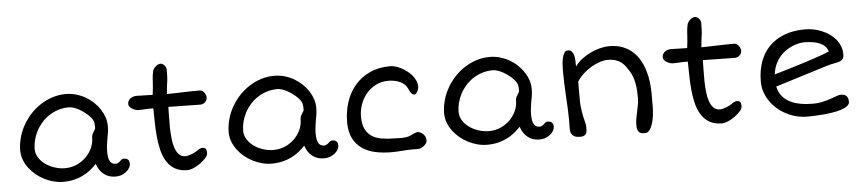

<svg xmlns="http://www.w3.org/2000/svg" viewBox="-42 -926 5421 1206"><g transform="rotate(-5 2668.5 -323.0)"><path d="M64.9 -208Q64.9 -246.1 75.9 -287.4Q86.9 -328.6 107.4 -364.3Q127 -399.9 155.5 -431.2Q184.1 -462.4 219.2 -485.6Q254.4 -508.8 295.2 -522.2Q335.9 -535.6 380.4 -535.6Q414.1 -535.6 445.3 -526.6Q476.6 -517.6 503.9 -502Q531.2 -486.3 554 -464.8Q576.7 -443.4 592.8 -418.7Q608.9 -394 617.7 -367.2Q626.5 -340.3 626.5 -313.5Q626.5 -289.6 623.8 -271.2Q621.1 -252.9 617.2 -234.9Q614.3 -216.3 611.3 -196.5Q608.4 -176.8 608.4 -150.4Q608.4 -127.4 611.8 -112.5Q615.2 -97.7 621.6 -88.4Q627.9 -79.1 637 -75.4Q646 -71.8 657.2 -71.8Q660.2 -71.8 664.6 -73.5Q668.9 -75.2 672.9 -77.4Q676.8 -79.6 679.7 -81.8Q682.6 -84 683.6 -85.4Q689 -90.8 694.1 -95Q699.2 -99.1 708 -99.1Q725.6 -99.1 734.6 -90.8Q743.7 -82.5 743.7 -63.5Q743.7 -51.8 736.6 -39.1Q729.5 -26.4 716.8 -15.9Q704.1 -5.4 686.5 1.5Q668.9 8.3 647.5 8.3Q604.5 8.3 574 -15.9Q543.5 -40 530.3 -82Q512.2 -63 490.7 -45.7Q469.2 -28.3 443.4 -15.4Q417.5 -2.4 386 5.1Q354.5 12.7 316.4 12.7Q287.6 12.7 257.6 4.9Q227.5 -2.9 199.5 -17.1Q171.4 -31.2 147 -51.5Q122.6 -71.8 104.2 -96.2Q85.9 -120.6 75.4 -148.9Q64.9 -177.2 64.9 -208ZM156.2 -209Q156.2 -178.7 172.6 -153.3Q189 -127.9 214.8 -109.9Q240.7 -91.8 272.7 -81.8Q304.7 -71.8 335.4 -71.8Q376.5 -71.8 410.9 -87.4Q445.3 -103 470 -127.9Q494.6 -152.8 508.3 -183.8Q522 -214.8 522 -245.1Q522 -262.2 529.5 -275.1Q537.1 -288.1 543.9 -299.8Q545.9 -302.2 546.1 -307.4Q546.4 -312.5 546.1 -318.1Q545.9 -323.7 545.4 -328.6Q544.9 -333.5 544.9 -335.4Q544.9 -346.2 537.6 -358.9Q530.3 -371.6 517.8 -384.3Q505.4 -397 489.5 -408.9Q473.6 -420.9 457 -430.2Q440.4 -439.5 423.8 -445.1Q407.2 -450.7 394 -450.7Q356.9 -450.7 325 -440.4Q293 -430.2 266.6 -412.6Q240.2 -395 219.5 -371.3Q198.7 -347.7 184.8 -320.8Q170.9 -293.9 163.6 -265.1Q156.2 -236.3 156.2 -209Z M1101.1 7.3Q1052.7 7.3 1021 -12Q989.3 -31.2 969.7 -63.7Q950.2 -96.2 940.4 -137.9Q930.7 -179.7 926.8 -224.9Q922.9 -270 922.4 -314.9Q921.9 -359.9 920.9 -397.9Q907.7 -397.9 897.2 -397.9Q886.7 -397.9 876.5 -397.5Q870.6 -397 865.7 -396.7Q860.8 -396.5 855.2 -396.2Q849.6 -396 842.5 -395.8Q835.4 -395.5 825.2 -395.5Q819.3 -395.5 809.6 -398.4Q799.8 -401.4 790 -406.7Q780.3 -412.1 773.2 -420.2Q766.1 -428.2 766.1 -438.5Q766.1 -448.7 770.5 -457.5Q774.9 -466.3 782.5 -472.4Q790 -478.5 800.3 -481.9Q810.5 -485.4 821.8 -485.4L924.3 -482.9Q925.8 -495.1 927.2 -507.3Q928.7 -519.5 929.7 -531.2Q931.2 -545.4 931.6 -557.6Q932.1 -569.8 933.1 -581.3Q934.1 -592.8 935.3 -604.2Q936.5 -615.7 939.5 -628.4Q940.9 -636.7 946.3 -644.8Q951.7 -652.8 958.7 -659.2Q965.8 -665.5 973.9 -669.4Q981.9 -673.3 989.3 -673.3Q995.1 -673.3 1001.5 -670.4Q1007.8 -667.5 1013.2 -661.9Q1018.6 -656.2 1022.2 -648.7Q1025.9 -641.1 1025.9 -631.8Q1025.9 -612.3 1025.6 -599.1Q1025.4 -585.9 1024.7 -576.7Q1023.9 -567.4 1022.9 -560.5Q1022 -553.7 1021 -546.9Q1020 -541.5 1019.3 -535.4Q1018.6 -529.3 1017.8 -521.5Q1017.1 -513.7 1016.1 -503.7Q1015.1 -493.7 1013.7 -480Q1041.5 -480.5 1066.7 -481.2Q1091.8 -481.9 1116.2 -482.7Q1140.6 -483.4 1166 -483.9Q1191.4 -484.4 1220.2 -484.4Q1230 -484.4 1237.5 -479.2Q1245.1 -474.1 1250.2 -466.8Q1255.4 -459.5 1258.1 -451.4Q1260.7 -443.4 1260.7 -437.5Q1260.7 -427.2 1256.3 -419.2Q1252 -411.1 1245.6 -405.8Q1239.3 -400.4 1231.4 -397.9Q1223.6 -395.5 1217.3 -395.5L1017.6 -398.9Q1015.6 -397 1015.6 -394.5Q1015.6 -368.7 1014.6 -335.2Q1013.7 -301.8 1014.4 -267.1Q1015.1 -232.4 1018.6 -199Q1022 -165.5 1031 -139.4Q1040 -113.3 1055.7 -97.2Q1071.3 -81.1 1096.7 -81.1Q1105 -81.1 1116.5 -84.2Q1127.9 -87.4 1139.2 -91.8Q1150.4 -96.2 1160.2 -101.6Q1169.9 -106.9 1175.3 -111.3Q1180.7 -116.2 1189.5 -120.1Q1198.2 -124 1204.1 -124Q1222.7 -124 1227.8 -115Q1232.9 -106 1232.9 -90.3Q1232.9 -85 1230.5 -77.4Q1228 -69.8 1224.1 -64.9Q1214.8 -53.2 1200 -40.3Q1185.1 -27.3 1168 -16.8Q1150.9 -6.3 1133.3 0.5Q1115.7 7.3 1101.1 7.3Z M1379.4 -208Q1379.4 -246.1 1390.4 -287.4Q1401.4 -328.6 1421.9 -364.3Q1441.4 -399.9 1470 -431.2Q1498.5 -462.4 1533.7 -485.6Q1568.8 -508.8 1609.6 -522.2Q1650.4 -535.6 1694.8 -535.6Q1728.5 -535.6 1759.8 -526.6Q1791 -517.6 1818.4 -502Q1845.7 -486.3 1868.4 -464.8Q1891.1 -443.4 1907.2 -418.7Q1923.3 -394 1932.1 -367.2Q1940.9 -340.3 1940.9 -313.5Q1940.9 -289.6 1938.2 -271.2Q1935.5 -252.9 1931.6 -234.9Q1928.7 -216.3 1925.8 -196.5Q1922.9 -176.8 1922.9 -150.4Q1922.9 -127.4 1926.3 -112.5Q1929.7 -97.7 1936 -88.4Q1942.4 -79.1 1951.4 -75.4Q1960.4 -71.8 1971.7 -71.8Q1974.6 -71.8 1979 -73.5Q1983.4 -75.2 1987.3 -77.4Q1991.2 -79.6 1994.1 -81.8Q1997.1 -84 1998 -85.4Q2003.4 -90.8 2008.5 -95Q2013.7 -99.1 2022.5 -99.1Q2040 -99.1 2049.1 -90.8Q2058.1 -82.5 2058.1 -63.5Q2058.1 -51.8 2051 -39.1Q2043.9 -26.4 2031.2 -15.9Q2018.6 -5.4 2001 1.5Q1983.4 8.3 1961.9 8.3Q1918.9 8.3 1888.4 -15.9Q1857.9 -40 1844.7 -82Q1826.7 -63 1805.2 -45.7Q1783.7 -28.3 1757.8 -15.4Q1731.9 -2.4 1700.4 5.1Q1668.9 12.7 1630.9 12.7Q1602.1 12.7 1572 4.9Q1542 -2.9 1513.9 -17.1Q1485.8 -31.2 1461.4 -51.5Q1437 -71.8 1418.7 -96.2Q1400.4 -120.6 1389.9 -148.9Q1379.4 -177.2 1379.4 -208ZM1470.7 -209Q1470.7 -178.7 1487.1 -153.3Q1503.4 -127.9 1529.3 -109.9Q1555.2 -91.8 1587.2 -81.8Q1619.1 -71.8 1649.9 -71.8Q1690.9 -71.8 1725.3 -87.4Q1759.8 -103 1784.4 -127.9Q1809.1 -152.8 1822.8 -183.8Q1836.4 -214.8 1836.4 -245.1Q1836.4 -262.2 1844 -275.1Q1851.6 -288.1 1858.4 -299.8Q1860.4 -302.2 1860.6 -307.4Q1860.8 -312.5 1860.6 -318.1Q1860.4 -323.7 1859.9 -328.6Q1859.4 -333.5 1859.4 -335.4Q1859.4 -346.2 1852.1 -358.9Q1844.7 -371.6 1832.3 -384.3Q1819.8 -397 1804 -408.9Q1788.1 -420.9 1771.5 -430.2Q1754.9 -439.5 1738.3 -445.1Q1721.7 -450.7 1708.5 -450.7Q1671.4 -450.7 1639.4 -440.4Q1607.4 -430.2 1581.1 -412.6Q1554.7 -395 1533.9 -371.3Q1513.2 -347.7 1499.3 -320.8Q1485.4 -293.9 1478 -265.1Q1470.7 -236.3 1470.7 -209Z M2126 -205.1Q2126 -272.5 2145.5 -331.8Q2165 -391.1 2203.1 -435.8Q2241.2 -480.5 2297.4 -506.3Q2353.5 -532.2 2426.3 -532.2Q2439.9 -532.2 2457.5 -527.3Q2475.1 -522.5 2493.2 -513.2Q2511.2 -503.9 2528.8 -491Q2546.4 -478 2560.1 -462.2Q2573.7 -446.3 2582 -427.7Q2590.3 -409.2 2590.3 -389.2Q2590.3 -383.3 2587.9 -374.5Q2585.4 -365.7 2581.3 -357.9Q2577.1 -350.1 2571.3 -345.2Q2565.4 -340.3 2558.3 -341.6Q2551.3 -342.8 2543 -352.1Q2534.7 -361.3 2525.9 -382.8Q2519 -398.4 2506.6 -409.7Q2494.1 -420.9 2478 -428Q2461.9 -435.1 2443.6 -438.5Q2425.3 -441.9 2407.2 -441.9Q2362.8 -441.9 2327.4 -423.8Q2292 -405.8 2267.1 -376.2Q2242.2 -346.7 2229 -309.1Q2215.8 -271.5 2215.8 -232.9Q2215.8 -185.5 2230 -155.5Q2244.1 -125.5 2270.3 -108.2Q2296.4 -90.8 2332.8 -84.5Q2369.1 -78.1 2413.6 -78.1Q2426.8 -78.1 2439.2 -77.4Q2451.7 -76.7 2463.6 -76.9Q2475.6 -77.1 2487.8 -79.1Q2500 -81.1 2513.2 -86.4Q2523.9 -91.3 2533.2 -95.7Q2541.5 -99.1 2549.3 -102.1Q2557.1 -105 2561 -105Q2565.9 -105 2574.7 -102.1Q2583.5 -99.1 2592 -92.3Q2600.6 -85.4 2606.9 -74.5Q2613.3 -63.5 2613.3 -47.4Q2613.3 -39.1 2607.7 -30.5Q2602.1 -22 2593.5 -14.9Q2585 -7.8 2575.7 -3.4Q2566.4 1 2559.1 1H2520.5Q2486.3 1 2453.9 3.9Q2421.4 6.8 2386.2 6.8Q2334 6.8 2286.6 -3.2Q2239.3 -13.2 2203.6 -37.6Q2168 -62 2147 -102.8Q2126 -143.6 2126 -205.1Z M2737.8 -208Q2737.8 -246.1 2748.8 -287.4Q2759.8 -328.6 2780.3 -364.3Q2799.8 -399.9 2828.4 -431.2Q2856.9 -462.4 2892.1 -485.6Q2927.2 -508.8 2968 -522.2Q3008.8 -535.6 3053.2 -535.6Q3086.9 -535.6 3118.2 -526.6Q3149.4 -517.6 3176.8 -502Q3204.1 -486.3 3226.8 -464.8Q3249.5 -443.4 3265.6 -418.7Q3281.7 -394 3290.5 -367.2Q3299.3 -340.3 3299.3 -313.5Q3299.3 -289.6 3296.6 -271.2Q3293.9 -252.9 3290 -234.9Q3287.1 -216.3 3284.2 -196.5Q3281.2 -176.8 3281.2 -150.4Q3281.2 -127.4 3284.7 -112.5Q3288.1 -97.7 3294.4 -88.4Q3300.8 -79.1 3309.8 -75.4Q3318.8 -71.8 3330.1 -71.8Q3333 -71.8 3337.4 -73.5Q3341.8 -75.2 3345.7 -77.4Q3349.6 -79.6 3352.5 -81.8Q3355.5 -84 3356.4 -85.4Q3361.8 -90.8 3366.9 -95Q3372.1 -99.1 3380.9 -99.1Q3398.4 -99.1 3407.5 -90.8Q3416.5 -82.5 3416.5 -63.5Q3416.5 -51.8 3409.4 -39.1Q3402.3 -26.4 3389.6 -15.9Q3377 -5.4 3359.4 1.5Q3341.8 8.3 3320.3 8.3Q3277.3 8.3 3246.8 -15.9Q3216.3 -40 3203.1 -82Q3185.1 -63 3163.6 -45.7Q3142.1 -28.3 3116.2 -15.4Q3090.3 -2.4 3058.8 5.1Q3027.3 12.7 2989.3 12.7Q2960.4 12.7 2930.4 4.9Q2900.4 -2.9 2872.3 -17.1Q2844.2 -31.2 2819.8 -51.5Q2795.4 -71.8 2777.1 -96.2Q2758.8 -120.6 2748.3 -148.9Q2737.8 -177.2 2737.8 -208ZM2829.1 -209Q2829.1 -178.7 2845.5 -153.3Q2861.8 -127.9 2887.7 -109.9Q2913.6 -91.8 2945.6 -81.8Q2977.5 -71.8 3008.3 -71.8Q3049.3 -71.8 3083.7 -87.4Q3118.2 -103 3142.8 -127.9Q3167.5 -152.8 3181.2 -183.8Q3194.8 -214.8 3194.8 -245.1Q3194.8 -262.2 3202.4 -275.1Q3210 -288.1 3216.8 -299.8Q3218.8 -302.2 3219 -307.4Q3219.2 -312.5 3219 -318.1Q3218.8 -323.7 3218.3 -328.6Q3217.8 -333.5 3217.8 -335.4Q3217.8 -346.2 3210.4 -358.9Q3203.1 -371.6 3190.7 -384.3Q3178.2 -397 3162.4 -408.9Q3146.5 -420.9 3129.9 -430.2Q3113.3 -439.5 3096.7 -445.1Q3080.1 -450.7 3066.9 -450.7Q3029.8 -450.7 2997.8 -440.4Q2965.8 -430.2 2939.5 -412.6Q2913.1 -395 2892.3 -371.3Q2871.6 -347.7 2857.7 -320.8Q2843.8 -293.9 2836.4 -265.1Q2829.1 -236.3 2829.1 -209Z M3515.1 -43.9Q3515.1 -51.3 3515.6 -64Q3516.1 -76.7 3516.1 -97.2Q3516.1 -130.4 3514.2 -167.2Q3512.2 -204.1 3510 -243.9Q3507.8 -283.7 3506.1 -325.9Q3504.4 -368.2 3504.4 -412.6Q3504.4 -429.7 3505.9 -450.9Q3507.3 -472.2 3511.7 -490.5Q3516.1 -508.8 3524.4 -521.2Q3532.7 -533.7 3546.9 -533.7Q3562 -533.7 3570.6 -524.2Q3579.1 -514.6 3583.3 -499.8Q3587.4 -484.9 3588.1 -466.1Q3588.9 -447.3 3588.9 -428.2Q3606 -453.1 3632.3 -473.4Q3658.7 -493.7 3688.7 -507.8Q3718.8 -522 3749.5 -529.8Q3780.3 -537.6 3806.6 -537.6Q3854.5 -537.6 3890.9 -523.7Q3927.2 -509.8 3953.9 -485.8Q3980.5 -461.9 3998.3 -430.4Q4016.1 -398.9 4026.9 -363.8Q4037.6 -328.6 4042.2 -291.7Q4046.9 -254.9 4046.9 -220.7V-137.7Q4046.9 -106 4042.7 -76.4Q4038.6 -46.9 4030.8 -24.2Q4022.9 -1.5 4011.5 12.5Q4000 26.4 3985.4 26.4Q3974.6 26.4 3965.3 24.9Q3956.1 23.4 3949 17.8Q3941.9 12.2 3938 0.5Q3934.1 -11.2 3934.1 -31.7Q3934.1 -50.8 3938 -71.5Q3941.9 -92.3 3946.5 -113.3Q3951.2 -134.3 3955.1 -155.3Q3959 -176.3 3959 -196.8Q3959 -219.7 3957.8 -242.4Q3956.5 -265.1 3952.6 -287.1Q3948.7 -309.1 3941.7 -329.8Q3934.6 -350.6 3922.4 -369.6Q3912.6 -385.3 3902.1 -400.1Q3891.6 -415 3876.7 -426.8Q3861.8 -438.5 3840.8 -445.6Q3819.8 -452.6 3789.1 -452.6Q3768.1 -452.6 3741.2 -444.1Q3714.4 -435.5 3687.3 -419.7Q3660.2 -403.8 3635.5 -381.6Q3610.8 -359.4 3594.2 -332V-207Q3594.2 -200.7 3595 -190.7Q3595.7 -180.7 3597.2 -168.5Q3598.6 -156.2 3600.8 -142.6Q3603 -128.9 3605.5 -115.7Q3609.4 -95.2 3614.7 -76.7Q3620.1 -58.1 3620.1 -42Q3620.1 -30.8 3619.1 -20.5Q3618.2 -10.3 3614 -2.7Q3609.9 4.9 3601.1 9.3Q3592.3 13.7 3576.7 13.7Q3566.4 13.7 3555.7 12Q3544.9 10.3 3535.9 4.4Q3526.9 -1.5 3521 -12.9Q3515.1 -24.4 3515.1 -43.9Z M4471.2 7.3Q4422.9 7.3 4391.1 -12Q4359.4 -31.2 4339.8 -63.7Q4320.3 -96.2 4310.5 -137.9Q4300.8 -179.7 4296.9 -224.9Q4293 -270 4292.5 -314.9Q4292 -359.9 4291 -397.9Q4277.8 -397.9 4267.3 -397.9Q4256.8 -397.9 4246.6 -397.5Q4240.7 -397 4235.8 -396.7Q4231 -396.5 4225.3 -396.2Q4219.7 -396 4212.6 -395.8Q4205.6 -395.5 4195.3 -395.5Q4189.5 -395.5 4179.7 -398.4Q4169.9 -401.4 4160.2 -406.7Q4150.4 -412.1 4143.3 -420.2Q4136.2 -428.2 4136.2 -438.5Q4136.2 -448.7 4140.6 -457.5Q4145 -466.3 4152.6 -472.4Q4160.2 -478.5 4170.4 -481.9Q4180.7 -485.4 4191.9 -485.4L4294.4 -482.9Q4295.9 -495.1 4297.4 -507.3Q4298.8 -519.5 4299.8 -531.2Q4301.3 -545.4 4301.8 -557.6Q4302.2 -569.8 4303.2 -581.3Q4304.2 -592.8 4305.4 -604.2Q4306.6 -615.7 4309.6 -628.4Q4311 -636.7 4316.4 -644.8Q4321.8 -652.8 4328.9 -659.2Q4335.9 -665.5 4344 -669.4Q4352.1 -673.3 4359.4 -673.3Q4365.2 -673.3 4371.6 -670.4Q4377.9 -667.5 4383.3 -661.9Q4388.7 -656.2 4392.3 -648.7Q4396 -641.1 4396 -631.8Q4396 -612.3 4395.8 -599.1Q4395.5 -585.9 4394.8 -576.7Q4394 -567.4 4393.1 -560.5Q4392.1 -553.7 4391.1 -546.9Q4390.1 -541.5 4389.4 -535.4Q4388.7 -529.3 4387.9 -521.5Q4387.2 -513.7 4386.2 -503.7Q4385.3 -493.7 4383.8 -480Q4411.6 -480.5 4436.8 -481.2Q4461.9 -481.9 4486.3 -482.7Q4510.7 -483.4 4536.1 -483.9Q4561.5 -484.4 4590.3 -484.4Q4600.1 -484.4 4607.7 -479.2Q4615.2 -474.1 4620.4 -466.8Q4625.5 -459.5 4628.2 -451.4Q4630.9 -443.4 4630.9 -437.5Q4630.9 -427.2 4626.5 -419.2Q4622.1 -411.1 4615.7 -405.8Q4609.4 -400.4 4601.6 -397.9Q4593.8 -395.5 4587.4 -395.5L4387.7 -398.9Q4385.7 -397 4385.7 -394.5Q4385.7 -368.7 4384.8 -335.2Q4383.8 -301.8 4384.5 -267.1Q4385.3 -232.4 4388.7 -199Q4392.1 -165.5 4401.1 -139.4Q4410.2 -113.3 4425.8 -97.2Q4441.4 -81.1 4466.8 -81.1Q4475.1 -81.1 4486.6 -84.2Q4498 -87.4 4509.3 -91.8Q4520.5 -96.2 4530.3 -101.6Q4540 -106.9 4545.4 -111.3Q4550.8 -116.2 4559.6 -120.1Q4568.4 -124 4574.2 -124Q4592.8 -124 4597.9 -115Q4603 -106 4603 -90.3Q4603 -85 4600.6 -77.4Q4598.1 -69.8 4594.2 -64.9Q4585 -53.2 4570.1 -40.3Q4555.2 -27.3 4538.1 -16.8Q4521 -6.3 4503.4 0.5Q4485.8 7.3 4471.2 7.3Z M4736.8 -231.9Q4736.8 -301.3 4756.8 -357.4Q4776.9 -413.6 4815.9 -453.1Q4855 -492.7 4911.9 -514.2Q4968.8 -535.6 5043 -535.6Q5068.4 -535.6 5095 -530.3Q5121.6 -524.9 5146.5 -514.6Q5171.4 -504.4 5193.6 -489.3Q5215.8 -474.1 5232.4 -454.3Q5249 -434.6 5258.5 -410.4Q5268.1 -386.2 5268.1 -357.9Q5268.1 -335.9 5258.3 -326.2Q5248.5 -316.4 5232.4 -312.5Q5218.3 -308.6 5199.5 -305.4Q5180.7 -302.2 5157.2 -294.9L4830.6 -193.4Q4836.9 -163.6 4851.3 -142.6Q4865.7 -121.6 4885 -107.4Q4904.3 -93.3 4927 -85Q4949.7 -76.7 4972.7 -72.5Q4995.6 -68.4 5017.3 -67.1Q5039.1 -65.9 5056.6 -65.9Q5084.5 -65.9 5111.8 -72.3Q5139.2 -78.6 5162.1 -86.4Q5185.1 -94.2 5202.4 -100.6Q5219.7 -106.9 5227.5 -106.9Q5253.4 -106.9 5265.4 -95.2Q5277.3 -83.5 5277.3 -58.6Q5277.3 -42.5 5261 -30.8Q5244.6 -19 5218.8 -11.2Q5192.9 -3.4 5161.4 1.2Q5129.9 5.9 5099.9 8.1Q5069.8 10.3 5044.9 11Q5020 11.7 5007.3 11.7Q4973.6 11.7 4940.2 3.2Q4906.7 -5.4 4876.7 -21Q4846.7 -36.6 4821 -58.8Q4795.4 -81.1 4776.6 -108.2Q4757.8 -135.3 4747.3 -166.5Q4736.8 -197.8 4736.8 -231.9ZM4828.1 -270Q4851.1 -276.9 4880.9 -285.6Q4910.6 -294.4 4943.6 -304.4Q4976.6 -314.5 5010.5 -325.2Q5044.4 -335.9 5075.9 -346.4Q5107.4 -356.9 5134 -366.5Q5160.6 -376 5178.7 -384.3Q5173.3 -402.8 5160.6 -416.3Q5147.9 -429.7 5128.7 -438.2Q5109.4 -446.8 5084 -450.9Q5058.6 -455.1 5028.3 -455.1Q5014.6 -455.1 4995.8 -451.2Q4977.1 -447.3 4956.3 -438.7Q4935.5 -430.2 4914.3 -416Q4893.1 -401.9 4875.5 -381.3Q4857.9 -360.8 4845.2 -333.3Q4832.5 -305.7 4828.1 -270Z"/></g></svg>

Font: Short Stack
Style: Regular
Weight: 400
Designer: James Grieshaber
Foundry: James Grieshaber
Version: Version 1.002